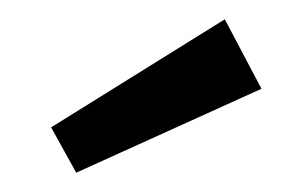

<svg xmlns="http://www.w3.org/2000/svg" viewBox="-20 -817 318 199"><path d="M251 -725 59 -638 33 -685 213 -797Z"/></svg>

Font: Fira Sans Condensed
Style: Regular
Weight: 400
Width: 3
Designer: bBox Type GmbH & Carrois Corporate GbR & Edenspiekermann AG
Foundry: bBox Type GmbH & Carrois Corporate GbR & Edenspiekermann AG
Version: Version 4.301